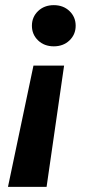

<svg xmlns="http://www.w3.org/2000/svg" viewBox="-20 -536 357 746"><path d="M229 -281 161 190H11L110 -281ZM189 -516Q226 -516 250 -493Q274 -470 274 -436Q274 -402 250 -379Q226 -356 189 -356Q152 -356 128 -379Q104 -402 104 -436Q104 -470 128 -493Q152 -516 189 -516Z"/></svg>

Font: DM Sans ExtraBold
Style: Italic
Weight: 800
Italic angle: -10°
Designer: Colophon Foundry, Jonny Pinhorn
Foundry: Colophon Foundry
Version: Version 4.004;gftools[0.9.30]